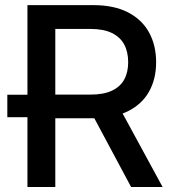

<svg xmlns="http://www.w3.org/2000/svg" viewBox="-20 -748 693 768"><path d="M152.3 -279.3H9.3V-369.1H152.3ZM89.8 0V-727.5H352.5Q436 -727.5 492.2 -698.5Q548.3 -669.4 576.4 -617.9Q604.5 -566.4 604.5 -499Q604.5 -431.6 575.9 -381.1Q547.4 -330.6 491 -302.7Q434.6 -274.9 351.1 -274.9H153.8V-369.6H341.8Q394.5 -369.6 427.7 -385.3Q460.9 -400.9 476.8 -429.7Q492.7 -458.5 492.7 -499Q492.7 -540.5 476.8 -570.1Q460.9 -599.6 427.5 -616Q394 -632.3 340.8 -632.3H201.2V0ZM504.4 0 328.6 -328.6H451.7L630.4 0Z"/></svg>

Font: Inter 16pt Medium
Style: Regular
Weight: 500
Version: Version 4.001;git-66647c0bb